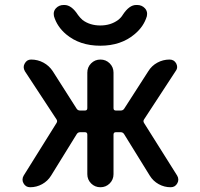

<svg xmlns="http://www.w3.org/2000/svg" viewBox="-20 -789 818 787"><path d="M337.9 -491.2Q337.9 -513.7 353.5 -529.3Q369.1 -544.9 391.6 -544.9Q414.1 -544.9 429.7 -529.3Q445.3 -513.7 445.3 -491.2V-345.7Q445.3 -335.9 455.1 -335.9H474.6Q484.4 -335.9 489.3 -343.8L587.9 -497.1Q601.6 -519.5 625 -532.2Q648.4 -544.9 674.8 -544.9Q693.4 -544.9 702.1 -529.3Q706.1 -521.5 706.1 -514.6Q706.1 -505.9 700.2 -498L571.3 -300.8Q565.4 -293 570.3 -285.2L706.1 -69.3Q710.9 -61.5 710.9 -52.7Q710.9 -44.9 707 -38.1Q698.2 -21.5 679.7 -21.5Q653.3 -21.5 630.4 -34.2Q607.4 -46.9 593.8 -69.3L489.3 -238.3Q484.4 -247.1 474.6 -247.1H455.1Q445.3 -247.1 445.3 -237.3V-75.2Q445.3 -52.7 429.7 -37.1Q414.1 -21.5 391.6 -21.5Q369.1 -21.5 353.5 -37.1Q337.9 -52.7 337.9 -75.2V-237.3Q337.9 -247.1 328.1 -247.1H308.6Q298.8 -247.1 293.9 -238.3L189.5 -69.3Q175.8 -46.9 152.8 -34.2Q129.9 -21.5 103.5 -21.5Q85 -21.5 76.2 -38.1Q72.3 -44.9 72.3 -52.7Q72.3 -61.5 77.1 -69.3L211.9 -285.2Q216.8 -293 210.9 -300.8L82 -497.1Q77.1 -505.9 77.1 -513.7Q77.1 -521.5 81.1 -528.3Q89.8 -544.9 107.4 -544.9Q134.8 -544.9 158.2 -532.2Q181.6 -519.5 196.3 -497.1L293.9 -343.8Q298.8 -335.9 308.6 -335.9H328.1Q337.9 -335.9 337.9 -345.7ZM201.2 -722.7Q200.2 -728.5 200.2 -732.4Q200.2 -745.1 209 -754.9Q221.7 -768.6 241.2 -768.6H244.1Q273.4 -768.6 299.8 -727.5Q307.6 -716.8 318.4 -707Q348.6 -684.6 391.1 -684.6Q433.6 -684.6 463.9 -707Q476.6 -716.8 483.4 -728.5Q509.8 -768.6 538.1 -768.6H542Q561.5 -768.6 574.2 -754.9Q583 -745.1 583 -732.4Q583 -728.5 582 -722.7Q569.3 -679.7 531.2 -648.4Q475.6 -601.6 391.1 -601.6Q306.6 -601.6 251 -648.4Q213.9 -679.7 201.2 -722.7Z"/></svg>

Font: Gen Jyuu GothicX Medium
Style: Regular
Weight: 500
Designer: Ryoko NISHIZUKA (kana &amp; ideographs); Paul D. Hunt (Latin, Greek &amp; Cyrillic); Wenlong ZHANG (bopomofo); Sandoll C
Version: Version 1.058.20140828